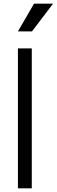

<svg xmlns="http://www.w3.org/2000/svg" viewBox="-20 -1019 307 1039"><path d="M77 0V-757H152V0ZM77 -849 164 -999H267L153 -849Z"/></svg>

Font: Kosmopol Plus Jakarta Sans
Style: Regular
Weight: 400
Designer: Gumpita Rahayu
Foundry: Tokotype
Version: Version 2.006